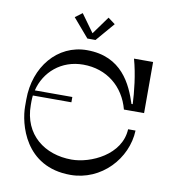

<svg xmlns="http://www.w3.org/2000/svg" viewBox="-95 -985 979 1069"><g transform="rotate(10 394.5 -450.5)"><path d="M382 -765 472 -870 432 -900 359 -799 286 -900 246 -870 336 -765ZM339 -618C473 -618 572 -536 605 -411H719V-700H611C635 -615 645 -516 648 -449H641C607 -554 543 -701 346 -701C179 -701 60 -556 60 -372V-333C60 -237 115 -1 374 -1C549 -1 683 -147 689 -307H647C640 -161 474 -86 366 -86C214 -86 90 -178 90 -346V-366C90 -378 91 -389 92 -400H310V-430H98C124 -537 215 -618 339 -618Z"/></g></svg>

Font: Space Cowgirl
Style: Regular
Weight: 400
Designer: Valery Marier
Foundry: Valery Marier
Version: Version 1.000;hotconv 1.0.109;makeotfexe 2.5.65596